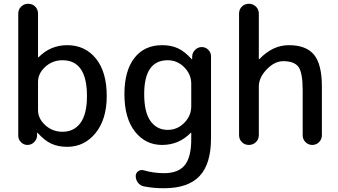

<svg xmlns="http://www.w3.org/2000/svg" viewBox="-20 -770 1797 1020"><path d="M182 -335V-185Q182 -140 220.5 -105Q259 -70 312 -70Q373 -70 407.5 -117Q442 -164 442 -260Q442 -450 312 -450Q259 -450 220.5 -415Q182 -380 182 -335ZM77 -49V-698Q77 -720 92.5 -735Q108 -750 130 -750Q152 -750 167 -735Q182 -720 182 -698V-466Q182 -465 183 -465Q184 -465 185 -466Q248 -530 337 -530Q432 -530 489.5 -459Q547 -388 547 -260Q547 -136 487.5 -63Q428 10 337 10Q289 10 253 -6.5Q217 -23 180 -64Q179 -65 178 -65Q177 -65 177 -64V-49Q176 -29 161 -14.5Q146 0 126 0Q106 0 91.5 -14.5Q77 -29 77 -49Z M871 -450Q746 -450 746 -270Q746 -174 779.5 -127Q813 -80 871 -80Q922 -80 959 -117.5Q996 -155 996 -205V-325Q996 -375 959 -412.5Q922 -450 871 -450ZM841 0Q753 0 697 -71Q641 -142 641 -270Q641 -394 694 -462Q747 -530 841 -530Q889 -530 925 -513.5Q961 -497 998 -456Q999 -455 1000 -455Q1001 -455 1001 -456V-471Q1002 -491 1017 -505.5Q1032 -520 1052 -520Q1072 -520 1086.5 -505.5Q1101 -491 1101 -471V-35Q1101 101 1040 165.5Q979 230 851 230Q793 230 744 220Q725 216 713 200.5Q701 185 701 165Q701 149 714.5 139.5Q728 130 744 135Q797 150 851 150Q927 150 961.5 107.5Q996 65 996 -30V-64Q996 -65 995 -65Q994 -65 993 -64Q930 0 841 0Z M1250 -52V-698Q1250 -720 1265 -735Q1280 -750 1302 -750Q1324 -750 1339.5 -735Q1355 -720 1355 -698V-456Q1355 -455 1356 -455Q1357 -455 1358 -456Q1428 -530 1515 -530Q1606 -530 1648 -479.5Q1690 -429 1690 -310V-51Q1690 -30 1675 -15Q1660 0 1639 0Q1618 0 1603 -15Q1588 -30 1588 -51V-290Q1588 -383 1566 -414Q1544 -445 1485 -445Q1439 -445 1397 -401.5Q1355 -358 1355 -310V-52Q1355 -30 1339.5 -15Q1324 0 1302 0Q1280 0 1265 -15Q1250 -30 1250 -52Z"/></svg>

Font: Rounded Mplus 1c Medium
Style: Regular
Weight: 500
Version: Version 1.059.20150529